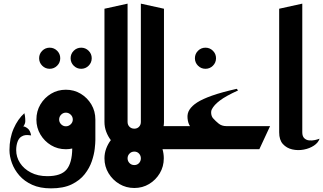

<svg xmlns="http://www.w3.org/2000/svg" viewBox="-20 -820 1776 1055"><path d="M426 -442Q402 -442 385 -459Q368 -476 368 -500Q368 -524 385 -541Q402 -558 426 -558Q450 -558 467 -541Q484 -524 484 -500Q484 -476 467 -459Q450 -442 426 -442ZM253 -442Q229 -442 212 -459Q195 -476 195 -500Q195 -524 212 -541Q229 -558 253 -558Q277 -558 294 -541Q311 -524 311 -500Q311 -476 294 -459Q277 -442 253 -442Z M260 215Q200 215 157 195.5Q114 176 86.5 144.5Q59 113 45.5 76Q32 39 32 5Q32 -61 55 -113.5Q78 -166 114 -198Q115 -194 115.5 -190.5Q116 -187 117 -184Q119 -169 119 -154.5Q119 -140 108 -125Q116 -126 131 -115Q146 -104 151 -76Q130 -79 119 -77.5Q108 -76 97 -69Q83 -60 76 -40Q69 -20 69 5Q69 43 90 75.5Q111 108 149.5 128Q188 148 240 148Q315 148 345.5 112Q376 76 377 -4Q360 0 342 0Q297 0 260.5 -22Q224 -44 202 -81Q180 -118 180 -163Q180 -209 202 -246Q224 -283 260.5 -305Q297 -327 342 -327Q387 -327 423.5 -305Q460 -283 482 -246Q504 -209 504 -163V-50Q504 -34 500.5 -2.5Q497 29 484.5 66Q472 103 445.5 137Q419 171 374 193Q329 215 260 215ZM342 -126Q357 -126 368.5 -137Q380 -148 380 -163Q380 -179 368.5 -190Q357 -201 342 -201Q327 -201 316 -190Q305 -179 305 -163Q305 -148 316 -137Q327 -126 342 -126Z M681 -87 554 -150V-772L681 -800Z M718 213Q673 213 636 191Q599 169 576.5 132Q554 95 554 50Q554 22 563.5 -3.5Q573 -29 589 -50Q573 -71 563.5 -96.5Q554 -122 554 -150H681Q681 -134 691.5 -123.5Q702 -113 718 -113Q734 -113 744 -123.5Q754 -134 754 -150V-800L881 -772V-150Q881 -138 879 -127H974V0H873Q880 24 880 50Q880 95 858 132Q836 169 799.5 191Q763 213 718 213ZM718 87Q734 87 744 76Q754 65 754 50Q754 35 744 24Q734 13 718 13Q702 13 691.5 24Q681 35 681 50Q681 65 691.5 76Q702 87 718 87Z M1109 -442Q1085 -442 1068 -459Q1051 -476 1051 -500Q1051 -524 1068 -541Q1085 -558 1109 -558Q1133 -558 1150 -541Q1167 -524 1167 -500Q1167 -476 1150 -459Q1133 -442 1109 -442Z M921 0V-127H1024Q1013 -143 1010.5 -170Q1008 -197 1021 -217Q1035 -239 1064 -257.5Q1093 -276 1145 -294.5Q1197 -313 1281 -332L1288 -323Q1220 -292 1188 -267.5Q1156 -243 1145 -221Q1139 -211 1140.5 -196Q1142 -181 1150 -171Q1165 -154 1182 -140.5Q1199 -127 1224 -127H1464L1405 0Z M1736 -58Q1729 -36 1705 -20Q1681 -4 1649 2Q1617 8 1586 1Q1555 -6 1534.5 -28.5Q1514 -51 1514 -93V-772L1641 -800V-93Q1641 -71 1652 -60.5Q1663 -50 1679 -48.5Q1695 -47 1710.5 -50.5Q1726 -54 1736 -58Z"/></svg>

Font: Reem Kufi SemiBold
Style: Regular
Weight: 600
Designer: Khaled Hosny
Version: Version 1.001